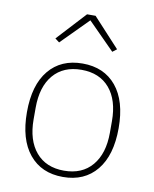

<svg xmlns="http://www.w3.org/2000/svg" viewBox="-88 -852 748 932"><g transform="rotate(10 286.0 -386.0)"><path d="M265 -785H307L438 -643L417 -627L286 -759L155 -627L134 -643ZM60 -267Q60 -401 120 -473.5Q180 -546 286 -546Q392 -546 452 -473.5Q512 -401 512 -267Q512 -133 452 -60Q392 13 286 13Q180 13 120 -60Q60 -133 60 -267ZM474 -238V-295Q474 -399 424.5 -457Q375 -515 286 -515Q197 -515 147.5 -457Q98 -399 98 -295V-238Q98 -135 147.5 -76.5Q197 -18 286 -18Q375 -18 424.5 -76.5Q474 -135 474 -238Z"/></g></svg>

Font: IBM Plex Sans JP ExtraLight
Style: Regular
Weight: 200
Designer: Mike Abbink; Paul van der Laan; Pieter van Rosmalen; Wujin Sim; Yejin Wi; Jinhee Kim; Boomi Park; Yona Kim; Kichan Ma
Foundry: Sandoll Inc.
Version: Version 1.001